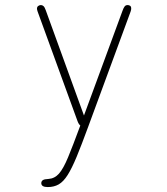

<svg xmlns="http://www.w3.org/2000/svg" viewBox="-20 -501 659 758"><path d="M168.5 237.5Q143 237.5 143 222Q143 214.5 149.2 210.2Q155.5 206 171 205.5Q195.5 204 212.8 184.5Q230 165 248.5 120.5Q267 76 295 0L297 -5.5Q290.5 -10.5 286 -23L128.5 -455.5Q126 -463 126 -466.5Q126 -474 131 -477.5Q136 -481 141.5 -481Q147 -481 151.8 -476.8Q156.5 -472.5 160.5 -461L311.5 -45L463.5 -458Q467.5 -469.5 471.8 -475.2Q476 -481 484 -481Q489.5 -481 493.8 -478Q498 -475 498 -467.5Q498 -465.5 497.5 -462.2Q497 -459 495.5 -455L328 0Q302 71 282.8 117.5Q263.5 164 247 190Q230.5 216 212 226.8Q193.5 237.5 168.5 237.5Z"/></svg>

Font: Sono ExtraLight Monospace ExtraLight
Style: Regular
Weight: 250
Version: Version 2.112